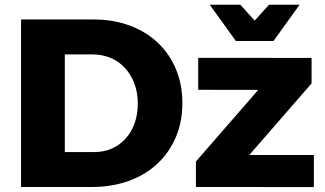

<svg xmlns="http://www.w3.org/2000/svg" viewBox="-20 -782 1361 803"><path d="M369.9 -700.6Q453.4 -700.6 521.7 -675.4Q590 -650.3 639.4 -603.9Q688.7 -557.4 715.7 -493.1Q742.7 -428.9 742.7 -350.6Q742.7 -272.3 715.4 -208.2Q688.1 -144.1 638 -97.2Q587.9 -50.3 518 -25.1Q448.1 0 363.4 0H68V-700.6ZM374.6 -146.1Q414.7 -146.1 447.6 -160.7Q480.6 -175.3 505.1 -202.2Q529.6 -229.1 542.9 -266.4Q556.3 -303.6 556.3 -349Q556.3 -394.9 542.1 -432.4Q528 -469.9 502.7 -497.6Q477.4 -525.3 442.6 -539.9Q407.9 -554.4 366.1 -554.4H251.1V-146.1ZM809 -540.1 1283.1 -539.7V-433.1L1022.6 -133.7H1292.7V0.4L799.4 0V-106.6L1060 -406L809 -406.4ZM1123.7 -610.4H966.6L857.3 -762.1H985.3L1091.1 -644.7H999.1L1105 -762.1H1233Z"/></svg>

Font: Alexandria
Style: Regular
Weight: 400
Designer: Mohamed Gaber
Foundry: Kief Type Foundry
Version: Version 5.100